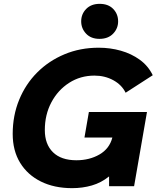

<svg xmlns="http://www.w3.org/2000/svg" viewBox="-20 -968 814 998"><path d="M442 -386H744L677 0H547V-51Q506 -18 457.5 -4Q409 10 355 10Q262 10 192.5 -24.5Q123 -59 84.5 -122Q46 -185 46 -272Q46 -367 79.5 -449Q113 -531 173.5 -591.5Q234 -652 315.5 -686Q397 -720 493 -720Q553 -720 608 -704.5Q663 -689 706.5 -657.5Q750 -626 774 -577L633 -486Q613 -527 569 -551Q525 -575 471 -575Q398 -575 339.5 -537.5Q281 -500 247 -436Q213 -372 213 -292Q213 -218 255.5 -176.5Q298 -135 377 -135Q445 -135 497 -165Q549 -195 564 -253H419ZM497 -766Q453 -766 427.5 -793Q402 -820 402 -857Q402 -895 428 -921.5Q454 -948 498 -948Q543 -948 568.5 -921.5Q594 -895 594 -857Q594 -820 568 -793Q542 -766 497 -766Z"/></svg>

Font: Livvic
Style: Bold Italic
Weight: 700
Italic angle: -10°
Designer: Jacques Le Bailly, Baron von Fonthausen
Version: Version 1.001; ttfautohint (v1.8.2)